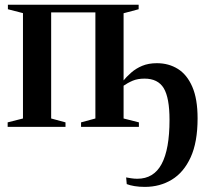

<svg xmlns="http://www.w3.org/2000/svg" viewBox="-20 -522 854 790"><path d="M576 247Q553 247 533.5 243.8Q514 240.5 501.5 235.5L499 208Q506.5 209.5 519.5 211.5Q532.5 213.5 545 213.5Q612.5 213.5 645 152.8Q677.5 92 677.5 -28.5Q677.5 -119.5 653.8 -159Q630 -198.5 574.5 -198.5Q546.5 -198.5 526.2 -190Q506 -181.5 484 -166.5V-186Q500 -206 519.8 -223.2Q539.5 -240.5 565.2 -251.2Q591 -262 625.5 -262Q674 -262 711.8 -238.5Q749.5 -215 771.2 -165Q793 -115 793 -35Q793 63 764.5 125.2Q736 187.5 687 217.2Q638 247 576 247ZM11.5 0V-18.5L74.5 -34.5V-468L12.5 -484V-502.5H550.5V-484L488.5 -467.5V-34.5L551.5 -18.5V0H313.5V-18.5L372.5 -34.5V-471H190.5V-34.5L249.5 -18.5V0Z"/></svg>

Font: Merriweather 144pt SemiBold
Style: Regular
Weight: 600
Version: Version 2.100